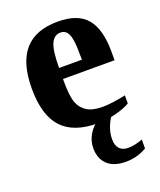

<svg xmlns="http://www.w3.org/2000/svg" viewBox="-129 -551 701 842"><g transform="rotate(-20 222.0 -130.0)"><path d="M241.2 -470.2Q334.5 -470.2 376.2 -420.4Q418 -370.6 418 -265.6V-225.6H177.2V-217.8Q177.2 -145 189 -114.3Q200.7 -83.5 227.1 -67.4Q253.4 -51.3 299.3 -51.3Q342.3 -51.3 407.7 -65.4V-27.8Q380.9 -11.7 338.1 -1.2Q295.4 9.3 254.9 9.3Q142.1 9.3 88.1 -49.6Q34.2 -108.4 34.2 -231.9Q34.2 -352.1 85.7 -411.1Q137.2 -470.2 241.2 -470.2ZM235.8 -420.9Q206.5 -420.9 192.1 -389.2Q177.7 -357.4 177.7 -276.9H284.2Q284.2 -342.3 279.8 -368.9Q275.4 -395.5 264.9 -408.2Q254.4 -420.9 235.8 -420.9ZM313 210Q257.8 210 228 182.4Q198.2 154.8 198.2 105Q198.2 71.3 216.1 41.5Q233.9 11.7 263.2 -6.8H325.2Q289.1 44.9 289.1 97.2Q289.1 125.5 303.2 140.9Q317.4 156.2 343.8 156.2Q373 156.2 411.1 142.1V183.6Q366.7 210 313 210Z"/></g></svg>

Font: Tinos
Style: Bold
Weight: 700
Designer: Steve Matteson
Foundry: Monotype Imaging Inc.
Version: Version 1.23